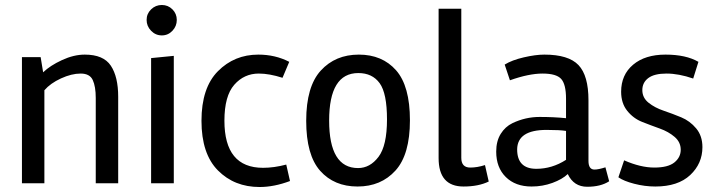

<svg xmlns="http://www.w3.org/2000/svg" viewBox="-20 -735 2874 770"><path d="M454 -347V0H364V-342Q364 -388 352 -414Q340 -440 303.5 -440Q267 -440 224.5 -420.5Q182 -401 158 -373V0H68V-506H143L153 -445Q181 -472 228.5 -494Q276 -516 320 -516Q395 -516 424.5 -471.5Q454 -427 454 -347Z M677 0H586V-502L677 -511ZM568 -655Q568 -680 586 -697.5Q604 -715 629 -715Q654 -715 671.5 -697.5Q689 -680 689 -655Q689 -630 671.5 -611.5Q654 -593 629 -593Q604 -593 586 -611.5Q568 -630 568 -655Z M1021 15Q920 15 854 -51.5Q788 -118 788 -250.5Q788 -383 854 -449.5Q920 -516 1016 -516Q1084 -516 1140 -487L1113 -423Q1060 -440 1018 -440Q959 -440 919.5 -395Q880 -350 880 -251Q880 -62 1035 -62Q1079 -62 1128 -75L1143 -9Q1079 15 1021 15Z M1566 -51Q1508 13 1414 13Q1320 13 1264 -50Q1208 -113 1208 -250.5Q1208 -388 1266.5 -452Q1325 -516 1419 -516Q1513 -516 1568.5 -453Q1624 -390 1624 -252.5Q1624 -115 1566 -51ZM1417 -442Q1300 -442 1300 -251.5Q1300 -61 1416 -61Q1464 -61 1498 -106Q1532 -151 1532 -256Q1532 -361 1502.5 -401.5Q1473 -442 1417 -442Z M1739 -700H1830V-102Q1830 -63 1866 -63Q1894 -63 1925 -73L1940 -7Q1899 13 1839 13Q1739 13 1739 -101Z M2112 13Q2047 13 2008.5 -25Q1970 -63 1970 -127Q1970 -169 1988 -198Q2006 -227 2035 -241Q2087 -266 2144 -266Q2201 -266 2250 -261V-339Q2250 -397 2230.5 -418.5Q2211 -440 2156 -440Q2101 -440 2025 -413L2004 -476Q2033 -494 2080.5 -505Q2128 -516 2163 -516Q2260 -516 2300 -474Q2340 -432 2340 -333V-90Q2340 -55 2364 -55Q2380 -55 2408 -64L2423 -8Q2389 14 2335 14Q2281 14 2257 -37Q2235 -16 2195.5 -1.5Q2156 13 2112 13ZM2131 -58Q2194 -58 2250 -94V-210Q2226 -214 2172 -214Q2055 -214 2054 -136Q2054 -58 2131 -58Z M2483 -92Q2549 -63 2604 -63Q2659 -63 2684.5 -83.5Q2710 -104 2710 -134.5Q2710 -165 2685.5 -186Q2661 -207 2626 -219.5Q2591 -232 2555.5 -246Q2520 -260 2495.5 -290.5Q2471 -321 2471 -367Q2471 -435 2519 -475.5Q2567 -516 2649 -516Q2731 -516 2781 -487L2760 -420Q2702 -440 2653 -440Q2604 -440 2580 -422Q2556 -404 2556 -373.5Q2556 -343 2581 -323Q2606 -303 2641.5 -291Q2677 -279 2712 -264.5Q2747 -250 2772 -220Q2797 -190 2797 -145Q2797 -79 2748 -33Q2699 13 2608 13Q2566 13 2523.5 2Q2481 -9 2460 -24Z"/></svg>

Font: Rambla
Style: Regular
Weight: 400
Designer: Martin Sommaruga
Foundry: Martin Sommaruga
Version: Version 1.001